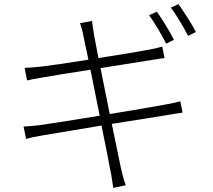

<svg xmlns="http://www.w3.org/2000/svg" viewBox="-20 -863 1040 936"><path d="M828 -669C807 -711 770 -770 745 -806L707 -789C734 -751 770 -691 790 -650ZM470 -531 722 -571C747 -575 771 -579 782 -580L771 -636C758 -632 740 -627 712 -622C666 -613 564 -596 460 -580C448 -643 439 -688 438 -696C435 -717 430 -742 429 -761L370 -750C377 -731 383 -710 387 -686C389 -677 398 -633 411 -572C313 -556 220 -543 178 -538C146 -535 122 -533 100 -532L112 -471C130 -475 155 -480 186 -485C229 -493 322 -508 421 -523L466 -299C345 -279 226 -260 174 -253C151 -250 117 -247 95 -246L107 -186C128 -192 152 -197 188 -203C239 -212 355 -231 475 -251C497 -143 514 -54 517 -37C524 -8 527 21 532 53L593 40C583 15 576 -18 569 -46C565 -63 547 -152 525 -259C629 -276 730 -292 789 -301C826 -307 852 -312 870 -314L859 -369C841 -364 817 -359 779 -352C725 -342 623 -325 515 -307ZM813 -826C841 -788 874 -733 897 -688L935 -707C916 -745 876 -806 850 -843Z"/></svg>

Font: Noto Sans JP Light
Style: Regular
Weight: 300
Designer: Ryoko NISHIZUKA (kana & ideographs); Paul D. Hunt (Latin, Greek & Cyrillic); Wenlong ZHANG (bopomofo); Sandoll Communica
Foundry: Adobe Systems Incorporated
Version: Version 1.004;PS 1.004;hotconv 1.0.82;makeotf.lib2.5.63406